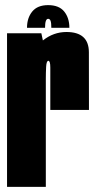

<svg xmlns="http://www.w3.org/2000/svg" viewBox="-20 -730 375 750"><path d="M176.5 -300.5V-466Q176.5 -492.5 169 -492.5Q161.5 -492.5 160.2 -469Q159 -445.5 159 -423V0H7.5V-600H141.5L147.5 -572Q189 -605 239.5 -605Q327 -605 327.2 -526Q327.5 -447 327.5 -300.5ZM168 -710Q210.5 -710 230.8 -685Q251 -660 251 -621.5H180.5Q180.5 -641 177.5 -648.8Q174.5 -656.5 168 -656.5Q156 -656.5 156 -621.5H85.5Q85.5 -660 106 -685Q126.5 -710 168 -710Z"/></svg>

Font: Anybody UltraCondensed ExtraBold
Style: Regular
Weight: 800
Width: 1
Designer: Tyler Finck
Foundry: Etcetera Type Company
Version: Version 1.010; ttfautohint (v1.8.3) -l 8 -r 50 -G 200 -x 14 